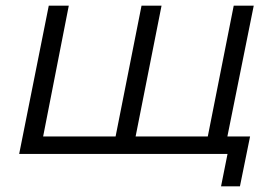

<svg xmlns="http://www.w3.org/2000/svg" viewBox="-20 -546 986 681"><path d="M390 -62 482 -526H553L461 -62H717L809 -526H880L774 0H48L153 -526H224L133 -62ZM764 115 787 0H699L712 -62H867L831 115Z"/></svg>

Font: Montserrat
Style: Italic
Weight: 400
Italic angle: -11.3°
Designer: Julieta Ulanovsky
Foundry: Julieta Ulanovsky
Version: Version 9.000; ttfautohint (v1.8.4.7-5d5b)